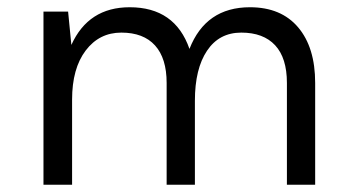

<svg xmlns="http://www.w3.org/2000/svg" viewBox="-20 -510 975 530"><path d="M100 -478H168L177 -386Q224 -490 338 -490Q463 -490 503 -375Q548 -490 670 -490Q756 -490 803 -434.5Q850 -379 850 -281V0H772V-281Q772 -350 739.5 -385Q707 -420 646 -420Q585 -420 551.5 -370Q518 -320 518 -232V0H440V-281Q440 -349 408 -384.5Q376 -420 315 -420Q254 -420 216.5 -370.5Q179 -321 179 -235V0H100Z"/></svg>

Font: Karla Neue
Style: Regular
Weight: 400
Designer: Jonathan Pinhorn
Foundry: PYRS Fontlab Ltd. / Made with FontLab
Version: Version 1.000;PS 001.001;hotconv 1.0.56